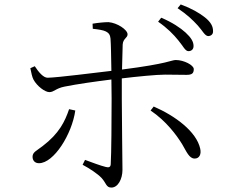

<svg xmlns="http://www.w3.org/2000/svg" viewBox="-20 -820 1040 867"><path d="M785 -638C807 -612 816 -589 831 -589C844 -589 854 -597 854 -612C854 -632 843 -650 818 -673C795 -694 758 -719 708 -740L694 -722C736 -693 764 -664 785 -638ZM873 -705C895 -681 905 -657 921 -657C934 -658 943 -666 942 -680C942 -701 932 -720 906 -741C881 -761 845 -782 796 -800L782 -783C825 -754 849 -731 873 -705ZM803 -168C822 -136 834 -104 859 -104C880 -104 890 -123 884 -149C867 -226 771 -297 674 -339L660 -321C731 -273 778 -209 803 -168ZM292 -327C273 -271 247 -217 172 -160C145 -139 127 -133 127 -112C127 -97 136 -83 156 -83C223 -83 305 -214 320 -321ZM117 -512C121 -493 125 -472 131 -461C147 -431 183 -404 203 -404C224 -404 231 -421 272 -429C326 -440 418 -453 483 -461L484 -375C484 -290 483 -123 480 -78C479 -64 470 -63 458 -66C433 -72 394 -87 364 -98L353 -76C385 -59 420 -36 439 -16C460 7 459 27 483 27C513 27 533 -12 533 -53C533 -77 530 -305 530 -373V-466C597 -474 686 -483 726 -483C766 -483 794 -482 822 -482C846 -482 855 -488 855 -508C855 -526 810 -549 774 -549C753 -549 743 -533 531 -506C532 -552 533 -595 534 -619C536 -647 556 -648 556 -665C556 -686 509 -717 470 -720C451 -720 421 -717 398 -713L399 -690C454 -684 476 -678 479 -646C481 -621 482 -561 483 -500C412 -492 243 -470 196 -469C176 -468 154 -495 137 -521Z"/></svg>

Font: Noto Serif CJK TC Light
Style: Regular
Weight: 300
Designer: Ryoko NISHIZUKA 西塚涼子 (kana & ideographs); Frank Grießhammer (Latin, Greek & Cyrillic); Wenlong ZHANG 张文龙 (bopomofo); San
Foundry: Adobe
Version: Version 2.001;hotconv 1.1.0;makeotfexe 2.6.0